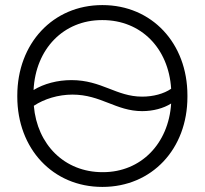

<svg xmlns="http://www.w3.org/2000/svg" viewBox="-20 -728 805 755"><path d="M48 -348C48 -143 188 7 382 7H383C577 7 717 -142 717 -347V-353C717 -558 577 -708 383 -708H382C188 -708 48 -557 48 -352ZM261 -413C206 -413 153 -399 112 -374C120 -536 230 -649 381 -649H383C535 -649 643 -538 653 -379C624 -359 582 -348 539 -348C437 -348 380 -413 261 -413ZM113 -312C154 -339 209 -356 265 -356C377 -356 436 -291 539 -291C582 -291 623 -302 653 -321C643 -163 534 -51 385 -51H383C234 -51 126 -159 113 -312Z"/></svg>

Font: Fixel Display Light
Style: Regular
Weight: 300
Designer: AlfaBravo + MacPaw
Foundry: Kyrylo Tkachov, Marchela Mozhyna, Serhii Makarenko, Maria Weinstein, Zakhar Kryvoshyya
Version: Version 1.211